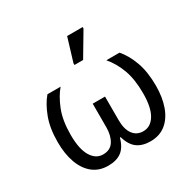

<svg xmlns="http://www.w3.org/2000/svg" viewBox="-170 -950 1140 1135"><g transform="rotate(-30 399.5 -383.0)"><path d="M256 10Q194 10 151.5 -24Q109 -58 87 -119Q65 -180 65 -260Q65 -355 91 -424Q117 -493 154 -536H244Q207 -493 180 -425Q153 -357 153 -259Q153 -162 183 -112.5Q213 -63 262 -63Q312 -63 335 -100Q358 -137 358 -193V-354H442V-193Q442 -131 467 -97Q492 -63 537 -63Q587 -63 617 -112.5Q647 -162 647 -259Q647 -354 622.5 -420.5Q598 -487 556 -536H646Q686 -490 710.5 -421.5Q735 -353 735 -260Q735 -180 713 -119Q691 -58 648.5 -24Q606 10 544 10Q489 10 454 -15.5Q419 -41 402 -100H397Q381 -41 346.5 -15.5Q312 10 256 10ZM379 -606V-618L427 -776H533V-766L438 -606Z"/></g></svg>

Font: Go Noto Current
Style: Regular
Weight: 400
Designer: Monotype Design Team
Foundry: Monotype Imaging Inc.
Version: Version 2.007; ttfautohint (v1.8) -l 8 -r 50 -G 200 -x 14 -D